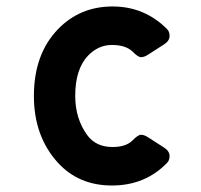

<svg xmlns="http://www.w3.org/2000/svg" viewBox="-20 -567 626 597"><path d="M160.6 -60.5Q85.4 -142.6 85.4 -268.6Q85.4 -398.9 160.6 -476.6Q229 -546.9 330.1 -546.9Q429.2 -546.9 499.5 -476.6Q507.3 -468.8 507.3 -455.1Q507.3 -439.9 489.7 -428.7L439.5 -396.5Q428.2 -389.2 418.5 -389.2Q409.2 -389.2 392.6 -406.2Q371.1 -427.2 328.1 -427.2Q285.2 -427.2 252.9 -393.1Q213.9 -351.1 213.9 -269Q213.9 -197.8 251.5 -146.5Q278.3 -109.9 330.1 -109.9Q372.1 -109.9 392.6 -130.9Q409.2 -147.9 418.5 -147.9Q428.2 -147.9 439.5 -140.6L489.7 -108.4Q507.3 -97.2 507.3 -82Q507.3 -68.4 499.5 -60.5Q431.2 9.8 328.1 9.8Q225.1 9.8 160.6 -60.5Z"/></svg>

Font: Simply Mono
Style: Bold
Weight: 700
Designer: Wojciech Kalinowski "wmk69" (wmk69@o2.pl)
Foundry: Wojciech Kalinowski "wmk69" (wmk69@o2.pl)
Version: Version 1.0.0